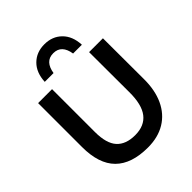

<svg xmlns="http://www.w3.org/2000/svg" viewBox="-260 -1106 1265 1265"><g transform="rotate(-45 372.5 -473.0)"><path d="M545 -710H674L675 -332Q676 -226 640.5 -149.5Q605 -73 537.5 -32Q470 9 375 9Q223 9 146.5 -67.5Q70 -144 70 -301V-710H200V-311Q200 -204 243.5 -156Q287 -108 373 -108Q460 -108 503.5 -164Q547 -220 546 -338ZM464 -778Q457 -824 434.5 -848Q412 -872 373 -872Q334 -872 311.5 -848Q289 -824 282 -778H200Q204 -861 251.5 -908Q299 -955 373 -955Q447 -955 494.5 -908Q542 -861 546 -778Z"/></g></svg>

Font: Livvic SemiBold
Style: Regular
Weight: 600
Designer: Jacques Le Bailly, Baron von Fonthausen
Version: Version 1.001; ttfautohint (v1.8.2)